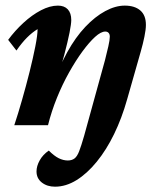

<svg xmlns="http://www.w3.org/2000/svg" viewBox="-20 -457 586 701"><path d="M180.7 224.6Q152.3 224.6 132.8 209.5Q113.3 194.3 113.3 168.9Q113.3 149.4 125 128.4Q136.7 107.4 158.2 92.8Q177.7 112.3 194.3 120.6Q210.9 128.9 227.5 128.9Q242.2 128.9 252 121.6Q261.7 114.3 269 95.2Q276.4 76.2 287.1 39.1L363.3 -237.3Q370.1 -263.7 375.5 -287.6Q380.9 -311.5 380.9 -323.2Q380.9 -332 376.5 -336.9Q372.1 -341.8 364.3 -341.8Q348.6 -341.8 327.1 -322.3Q305.7 -302.7 281.2 -269.5Q256.8 -236.3 232.4 -192.9Q208 -149.4 188 -100.1Q168 -50.8 155.3 0H32.2Q45.9 -41 60.5 -92.3Q75.2 -143.6 87.9 -194.3Q100.6 -245.1 108.9 -287.1Q117.2 -329.1 117.2 -350.6Q97.7 -338.9 78.6 -319.8Q59.6 -300.8 40 -272.5L9.8 -311.5Q34.2 -344.7 65.4 -373.5Q96.7 -402.3 129.4 -419.4Q162.1 -436.5 191.4 -436.5Q214.8 -436.5 227.5 -422.9Q240.2 -409.2 240.2 -383.8Q240.2 -370.1 233.9 -337.9Q227.5 -305.7 214.8 -257.3Q202.1 -209 181.6 -144.5H173.8Q195.3 -211.9 225.6 -266.6Q255.9 -321.3 291.5 -358.9Q327.1 -396.5 364.3 -416.5Q401.4 -436.5 435.5 -436.5Q471.7 -436.5 492.2 -418.9Q512.7 -401.4 512.7 -366.2Q512.7 -349.6 507.3 -323.2Q502 -296.9 494.1 -269.5L444.3 -94.7Q424.8 -25.4 396.5 32.7Q368.2 90.8 333 133.8Q297.9 176.8 259.3 200.7Q220.7 224.6 180.7 224.6Z"/></svg>

Font: Crimson Pro ExtraLight
Style: Bold Italic
Weight: 700
Italic angle: -12°
Version: Version 1.002